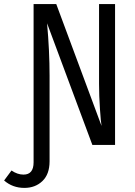

<svg xmlns="http://www.w3.org/2000/svg" viewBox="-85 -708 661 938"><path d="M398.9 -688H477.1V0H366.2L145 -594.2Q157.2 -459 157.2 -337.9V80.1Q157.2 143.1 122.3 176.5Q87.4 210 34.2 210Q-23.4 210 -64.9 173.8L-28.8 125Q0 145 29.8 145Q79.1 145 79.1 85V-688H189.9L411.1 -92.8Q407.7 -110.8 403.3 -175.5Q398.9 -240.2 398.9 -298.8Z"/></svg>

Font: Fira Sans Compressed Book
Style: Regular
Weight: 350
Width: 1
Designer: Carrois Corporate & Edenspiekermann AG
Foundry: Carrois Corporate GbR & Edenspiekermann AG
Version: Version 4.203;PS 004.203;hotconv 1.0.88;makeotf.lib2.5.64775